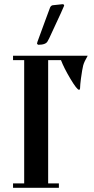

<svg xmlns="http://www.w3.org/2000/svg" viewBox="-20 -893 447 913"><path d="M214 -711 207 -698Q199 -680 162 -680Q156 -683 156 -686L158 -694Q162 -704 195 -795Q208 -830 218 -857Q222 -866 230 -868L277 -873Q285 -873 285 -866Q272 -835 246 -780Q220 -725 214 -711ZM270 -607H209V-21H260V0H42V-21H95V-607H42V-628H397Q380 -599 375.5 -581.5Q371 -564 365 -520Q361 -489 361 -478Q361 -466 356 -466Q346 -466 315 -518Q284 -570 270 -607Z"/></svg>

Font: Pochaevsk Unicode
Style: Normal
Weight: 400
Version: Version 1.1